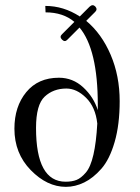

<svg xmlns="http://www.w3.org/2000/svg" viewBox="-20 -719 543 746"><path d="M315 -638Q375 -588 410 -506Q445 -424 445 -326Q445 -235 425.5 -167.5Q406 -100 374 -63.5Q342 -27 307 -10Q272 7 236 7Q163 7 99.5 -58Q36 -123 36 -219Q36 -305 82 -361Q128 -417 209 -417Q263 -417 303.5 -379.5Q344 -342 360 -291V-312Q360 -527 289 -612L242 -565Q232 -554 221 -565Q210 -576 221 -586L269 -634Q225 -671 157 -671L156 -696Q227 -696 290 -655L328 -693Q340 -704 350 -694Q360 -683 350 -673ZM235 -13Q260 -13 277.5 -20Q295 -27 313.5 -48.5Q332 -70 343 -118Q354 -166 358 -239Q351 -303 314.5 -339Q278 -375 238 -375Q187 -375 153.5 -343.5Q120 -312 120 -222Q120 -13 235 -13Z"/></svg>

Font: HK Venetian
Style: Regular
Weight: 400
Designer: Alfredo Marco Pradil
Foundry: Alfredo Marco Pradil
Version: Version 1.000;PS 001.000;hotconv 1.0.88;makeotf.lib2.5.64775